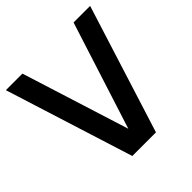

<svg xmlns="http://www.w3.org/2000/svg" viewBox="-196 -905 1059 1059"><g transform="rotate(-45 334.0 -375.0)"><path d="M241.7 0H426L662.5 -750H533.3L332.3 -121.9L134.4 -750H5.2Z"/></g></svg>

Font: Manrope3 Bold
Style: Regular
Weight: 700
Designer: Mikhail Sharanda
Foundry: Mikhail Sharanda
Version: Version 3.000;PS 003.000;hotconv 1.0.88;makeotf.lib2.5.64775